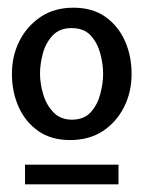

<svg xmlns="http://www.w3.org/2000/svg" viewBox="-20 -757 372 499"><path d="M171 -737Q220 -737 253.5 -713.5Q287 -690 304.5 -651Q322 -612 322 -565Q322 -518 302.5 -479Q283 -440 247.5 -416.5Q212 -393 162 -393Q113 -393 79.5 -416.5Q46 -440 28.5 -479Q11 -518 11 -565Q11 -612 30.5 -650.5Q50 -689 85.5 -713Q121 -737 171 -737ZM166 -684Q135 -684 117 -665Q99 -646 91.5 -618.5Q84 -591 84 -565Q84 -541 92 -513Q100 -485 118.5 -465.5Q137 -446 167 -446Q198 -446 215.5 -465Q233 -484 240.5 -512Q248 -540 248 -565Q248 -591 240.5 -618.5Q233 -646 215.5 -665Q198 -684 166 -684ZM45 -329H288V-278H45Z"/></svg>

Font: Rosario Medium
Style: Regular
Weight: 500
Version: Version 1.201